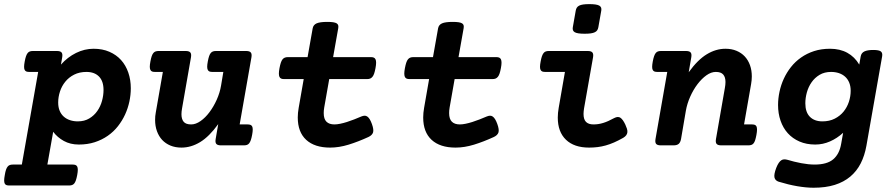

<svg xmlns="http://www.w3.org/2000/svg" viewBox="-59 -695 4276 918"><path d="M317.9 -3.9Q277.3 -3.9 246.3 -21Q215.3 -38.1 195.3 -64.9L167.5 91.8H288.1Q296.4 91.8 301.8 93.8Q307.1 95.7 310.1 101.3Q313 106.9 313 116.7Q313 126.5 310.1 142.1Q307.1 157.7 303.7 167.5Q300.3 177.2 295.7 182.6Q291 188 284.9 189.9Q278.8 191.9 270.5 191.9H-14.6Q-22.9 191.9 -28.3 189.9Q-33.7 188 -36.4 182.6Q-39.1 177.2 -39.1 167.5Q-39.1 157.7 -36.1 142.1Q-33.7 126.5 -30.3 116.7Q-26.9 106.9 -22.2 101.3Q-17.6 95.7 -11.5 93.8Q-5.4 91.8 2.9 91.8H45.4L123.5 -351.1H81.1Q72.8 -351.1 67.4 -353Q62 -355 59.1 -360.4Q56.2 -365.7 56.2 -375.5Q56.2 -385.3 59.1 -400.9Q62 -416.5 65.4 -426.3Q68.8 -436 73.5 -441.7Q78.1 -447.3 84.2 -449.2Q90.3 -451.2 98.6 -451.2H212.9Q229.5 -451.2 235.4 -444.1Q241.2 -437 238.3 -420.4L232.4 -386.2Q264.2 -421.9 304.7 -441.9Q345.2 -461.9 388.7 -461.9Q430.7 -461.9 463.9 -447.5Q497.1 -433.1 519.8 -408Q542.5 -382.8 554.4 -348.1Q566.4 -313.5 566.4 -272.9Q566.4 -241.7 559.6 -209.5Q552.7 -177.2 539.1 -147.5Q525.4 -117.7 504.9 -91.6Q484.4 -65.4 456.5 -45.9Q428.7 -26.4 394 -15.1Q359.4 -3.9 317.9 -3.9ZM354.5 -351.1Q320.8 -351.1 295.4 -338.1Q270 -325.2 253.2 -304.4Q236.3 -283.7 227.8 -257.6Q219.2 -231.4 219.2 -205.1Q219.2 -182.1 226.3 -165.3Q233.4 -148.4 246.1 -137.2Q258.8 -126 275.9 -120.4Q293 -114.7 313 -114.7Q344.7 -114.7 367.9 -128.7Q391.1 -142.6 406.2 -164.3Q421.4 -186 428.7 -212.6Q436 -239.3 436 -264.6Q436 -307.1 414.3 -329.1Q392.6 -351.1 354.5 -351.1Z M984.4 -101.6Q941.4 -42 897.9 -15.6Q854.5 10.7 808.6 10.7Q779.3 10.7 755.9 1Q732.4 -8.8 716.3 -26.1Q700.2 -43.5 691.4 -67.9Q682.6 -92.3 682.6 -121.6Q682.6 -130.4 683.3 -139.4Q684.1 -148.4 686 -158.2L719.7 -351.1H682.1Q673.8 -351.1 668.5 -353Q663.1 -355 660.2 -360.6Q657.2 -366.2 657.2 -376Q657.2 -385.7 660.2 -401.4Q663.1 -417 666.5 -426.8Q669.9 -436.5 674.6 -441.9Q679.2 -447.3 685.3 -449.2Q691.4 -451.2 699.7 -451.2H828.6Q845.2 -451.2 851.1 -444.1Q856.9 -437 854 -420.4L811.5 -177.2Q808.6 -161.6 808.6 -148.9Q808.6 -125.5 819.1 -112.8Q829.6 -100.1 855 -100.1Q877 -100.1 899.9 -116.2Q922.9 -132.3 942.6 -158.7Q962.4 -185.1 977.3 -218.3Q992.2 -251.5 998 -286.1L1008.8 -351.1H956.5Q948.2 -351.1 942.9 -353Q937.5 -355 934.6 -360.6Q931.6 -366.2 931.6 -376Q931.6 -385.7 934.6 -401.4Q937.5 -417 940.9 -426.8Q944.3 -436.5 949 -441.9Q953.6 -447.3 959.7 -449.2Q965.8 -451.2 974.1 -451.2H1117.7Q1134.3 -451.2 1140.1 -444.1Q1146 -437 1143.1 -420.4L1086.9 -100.1H1124.5Q1132.8 -100.1 1138.2 -98.1Q1143.6 -96.2 1146.5 -90.8Q1149.4 -85.4 1149.4 -75.7Q1149.4 -65.9 1146.5 -50.3Q1143.6 -34.7 1140.1 -24.9Q1136.7 -15.1 1132.1 -9.5Q1127.4 -3.9 1121.3 -2Q1115.2 0 1106.9 0H997.6Q981 0 975.1 -7.1Q969.2 -14.2 972.2 -30.8Z M1533.7 -421.9H1714.8Q1723.1 -421.9 1728.5 -419.4Q1733.9 -417 1736.6 -411.1Q1739.3 -405.3 1739.3 -395Q1739.3 -384.8 1736.3 -369.1Q1733.4 -353.5 1730 -343.5Q1726.6 -333.5 1721.7 -327.6Q1716.8 -321.8 1710.7 -319.3Q1704.6 -316.9 1696.3 -316.9H1515.1L1491.2 -181.2Q1489.7 -173.8 1489.3 -167Q1488.8 -160.2 1488.8 -154.3Q1488.8 -126 1502 -113Q1515.1 -100.1 1540 -100.1Q1552.2 -100.1 1567.6 -103.3Q1583 -106.4 1599.9 -111.8Q1616.7 -117.2 1634.3 -124Q1651.9 -130.9 1668.9 -138.2Q1677.2 -141.6 1684.1 -141.8Q1690.9 -142.1 1697 -137.9Q1703.1 -133.8 1708.5 -125.2Q1713.9 -116.7 1719.2 -102.1Q1729 -74.7 1724.6 -61.5Q1720.2 -48.3 1702.6 -40Q1653.8 -17.6 1607.9 -3.4Q1562 10.7 1519.5 10.7Q1445.3 10.7 1405 -26.4Q1364.7 -63.5 1364.7 -133.3Q1364.7 -154.8 1369.1 -179.7L1393.1 -316.9H1298.8Q1290.5 -316.9 1285.2 -319.3Q1279.8 -321.8 1277.1 -327.6Q1274.4 -333.5 1274.4 -343.5Q1274.4 -353.5 1277.3 -369.1Q1280.3 -384.8 1283.7 -395Q1287.1 -405.3 1291.7 -411.1Q1296.4 -417 1302.7 -419.4Q1309.1 -421.9 1317.4 -421.9H1411.6L1436 -559.6Q1439 -576.2 1454.8 -583.3Q1470.7 -590.3 1505.9 -590.3Q1523.4 -590.3 1534.2 -588.6Q1544.9 -586.9 1550.8 -583.3Q1556.6 -579.6 1558.1 -573.7Q1559.6 -567.9 1558.1 -559.6Z M2133.3 -421.9H2314.5Q2322.8 -421.9 2328.1 -419.4Q2333.5 -417 2336.2 -411.1Q2338.9 -405.3 2338.9 -395Q2338.9 -384.8 2335.9 -369.1Q2333 -353.5 2329.6 -343.5Q2326.2 -333.5 2321.3 -327.6Q2316.4 -321.8 2310.3 -319.3Q2304.2 -316.9 2295.9 -316.9H2114.7L2090.8 -181.2Q2089.4 -173.8 2088.9 -167Q2088.4 -160.2 2088.4 -154.3Q2088.4 -126 2101.6 -113Q2114.7 -100.1 2139.6 -100.1Q2151.9 -100.1 2167.2 -103.3Q2182.6 -106.4 2199.5 -111.8Q2216.3 -117.2 2233.9 -124Q2251.5 -130.9 2268.6 -138.2Q2276.9 -141.6 2283.7 -141.8Q2290.5 -142.1 2296.6 -137.9Q2302.7 -133.8 2308.1 -125.2Q2313.5 -116.7 2318.8 -102.1Q2328.6 -74.7 2324.2 -61.5Q2319.8 -48.3 2302.2 -40Q2253.4 -17.6 2207.5 -3.4Q2161.6 10.7 2119.1 10.7Q2044.9 10.7 2004.6 -26.4Q1964.4 -63.5 1964.4 -133.3Q1964.4 -154.8 1968.8 -179.7L1992.7 -316.9H1898.4Q1890.1 -316.9 1884.8 -319.3Q1879.4 -321.8 1876.7 -327.6Q1874 -333.5 1874 -343.5Q1874 -353.5 1877 -369.1Q1879.9 -384.8 1883.3 -395Q1886.7 -405.3 1891.4 -411.1Q1896 -417 1902.3 -419.4Q1908.7 -421.9 1917 -421.9H2011.2L2035.6 -559.6Q2038.6 -576.2 2054.4 -583.3Q2070.3 -590.3 2105.5 -590.3Q2123 -590.3 2133.8 -588.6Q2144.5 -586.9 2150.4 -583.3Q2156.2 -579.6 2157.7 -573.7Q2159.2 -567.9 2157.7 -559.6Z M2801.8 -564.5Q2800.3 -556.2 2796.4 -550.3Q2792.5 -544.4 2784.9 -540.8Q2777.3 -537.1 2765.6 -535.4Q2753.9 -533.7 2736.3 -533.7Q2701.7 -533.7 2689.2 -540.8Q2676.8 -547.9 2679.7 -564.5L2693.8 -644.5Q2695.3 -652.8 2699.2 -658.7Q2703.1 -664.6 2710.4 -668.2Q2717.8 -671.9 2729.5 -673.6Q2741.2 -675.3 2758.8 -675.3Q2793.5 -675.3 2806.2 -668.2Q2818.8 -661.1 2815.9 -644.5ZM2547.9 -351.1Q2539.6 -351.1 2534.2 -353Q2528.8 -355 2525.9 -360.4Q2522.9 -365.7 2522.9 -375.5Q2522.9 -385.3 2525.9 -400.9Q2528.8 -416.5 2532.2 -426.3Q2535.6 -436 2540.3 -441.7Q2544.9 -447.3 2551 -449.2Q2557.1 -451.2 2565.4 -451.2H2751Q2767.6 -451.2 2773.4 -444.1Q2779.3 -437 2776.4 -420.4L2733.4 -176.3Q2732.4 -169.4 2731.7 -162.8Q2731 -156.2 2731 -150.4Q2731 -124 2742.9 -112.1Q2754.9 -100.1 2778.3 -100.1Q2790.5 -100.1 2801.8 -101.8Q2813 -103.5 2825 -107.2Q2836.9 -110.8 2849.6 -116.5Q2862.3 -122.1 2877.4 -130.4Q2896 -140.1 2907.7 -131.8Q2919.4 -123.5 2930.7 -99.6Q2935.5 -88.9 2938.5 -79.8Q2941.4 -70.8 2940.7 -63Q2939.9 -55.2 2935.3 -48.6Q2930.7 -42 2920.9 -36.1Q2897.5 -22.9 2877 -13.9Q2856.4 -4.9 2836.9 0.5Q2817.4 5.9 2798.1 8.3Q2778.8 10.7 2757.8 10.7Q2686 10.7 2647 -26.9Q2607.9 -64.5 2607.9 -132.8Q2607.9 -154.8 2612.3 -179.7L2642.1 -351.1Z M3131.3 -351.1H3084Q3075.7 -351.1 3070.3 -353Q3064.9 -355 3062 -360.4Q3059.1 -365.7 3059.1 -375.5Q3059.1 -385.3 3062 -400.9Q3064.9 -416.5 3068.4 -426.3Q3071.8 -436 3076.4 -441.7Q3081.1 -447.3 3087.2 -449.2Q3093.3 -451.2 3101.6 -451.2H3220.7Q3237.3 -451.2 3243.2 -444.1Q3249 -437 3246.1 -420.4L3233.9 -349.6Q3276.9 -409.2 3320.3 -435.5Q3363.8 -461.9 3409.7 -461.9Q3439 -461.9 3462.4 -452.1Q3485.8 -442.4 3502 -425Q3518.1 -407.7 3526.9 -383.3Q3535.6 -358.9 3535.6 -329.6Q3535.6 -320.8 3534.7 -311.5Q3533.7 -302.2 3532.2 -293L3498.5 -100.1H3536.1Q3544.4 -100.1 3549.8 -98.1Q3555.2 -96.2 3557.9 -90.6Q3560.5 -85 3560.5 -75.2Q3560.5 -65.4 3557.6 -49.8Q3554.7 -34.2 3551.5 -24.4Q3548.3 -14.6 3543.7 -9.3Q3539.1 -3.9 3533 -2Q3526.9 0 3518.6 0H3389.6Q3373 0 3367.2 -7.1Q3361.3 -14.2 3364.3 -30.8L3406.7 -273.9Q3409.7 -290 3409.7 -303.2Q3409.7 -326.2 3398.9 -338.6Q3388.2 -351.1 3363.3 -351.1Q3341.3 -351.1 3318.6 -335Q3295.9 -318.8 3275.9 -292.5Q3255.9 -266.1 3241 -232.7Q3226.1 -199.2 3220.2 -165L3197.3 -30.8Q3194.3 -14.2 3186 -7.1Q3177.7 0 3161.1 0H3100.6Q3084 0 3078.1 -7.1Q3072.3 -14.2 3075.2 -30.8Z M3838.9 -3.9Q3796.9 -3.9 3763.7 -18.3Q3730.5 -32.7 3707.8 -57.9Q3685.1 -83 3673.1 -117.7Q3661.1 -152.3 3661.1 -192.9Q3661.1 -224.1 3668 -256.3Q3674.8 -288.6 3688.5 -318.4Q3702.1 -348.1 3722.7 -374.3Q3743.2 -400.4 3771 -419.9Q3798.8 -439.5 3833.3 -450.7Q3867.7 -461.9 3909.7 -461.9Q3957 -461.9 3992.2 -442.6Q4027.3 -423.3 4049.3 -386.2L4056.2 -425.3Q4059.1 -441.9 4073.7 -449Q4088.4 -456.1 4116.2 -456.1Q4143.6 -456.1 4152.6 -449Q4161.6 -441.9 4158.7 -425.3L4083.5 2Q4075.2 48.8 4056.4 85.9Q4037.6 123 4006.6 149.2Q3975.6 175.3 3932.1 189Q3888.7 202.6 3831.1 202.6Q3795.4 202.6 3752.9 195.3Q3710.4 188 3664.1 173.8Q3647.5 168.5 3644 153.8Q3640.6 139.2 3652.3 107.9Q3658.2 92.8 3664.3 84Q3670.4 75.2 3677 71Q3683.6 66.9 3690.7 66.9Q3697.8 66.9 3705.1 68.8Q3737.3 78.6 3772 85.2Q3806.6 91.8 3835.9 91.8Q3895 91.8 3924.8 66.7Q3954.6 41.5 3962.9 -7.8L3972.2 -60.1Q3943.4 -33.7 3909.4 -18.8Q3875.5 -3.9 3838.9 -3.9ZM3873 -114.7Q3906.7 -114.7 3932.1 -127.7Q3957.5 -140.6 3974.4 -161.4Q3991.2 -182.1 3999.8 -208.3Q4008.3 -234.4 4008.3 -260.7Q4008.3 -283.2 4001.2 -300.3Q3994.1 -317.4 3981.4 -328.6Q3968.8 -339.8 3951.7 -345.5Q3934.6 -351.1 3914.6 -351.1Q3882.8 -351.1 3859.6 -337.2Q3836.4 -323.2 3821.3 -301.5Q3806.2 -279.8 3798.8 -253.2Q3791.5 -226.6 3791.5 -201.2Q3791.5 -158.7 3813.2 -136.7Q3835 -114.7 3873 -114.7Z"/></svg>

Font: Courier Prime
Style: Bold Italic
Weight: 700
Monospace: yes
Designer: Alan Dague-Greene
Foundry: Quote-Unquote Apps
Version: Version 1.202